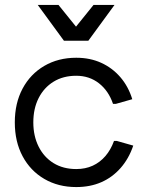

<svg xmlns="http://www.w3.org/2000/svg" viewBox="-20 -746 595 778"><path d="M289 12Q216 12 159.5 -21Q103 -54 71.5 -113Q40 -172 40 -250Q40 -328 71.5 -387Q103 -446 159.5 -479Q216 -512 289 -512Q345 -512 390 -491.5Q435 -471 467.5 -433.5Q500 -396 516 -344L449 -325H438Q420 -378 381 -408.5Q342 -439 289 -439Q236 -439 197 -415Q158 -391 136.5 -348.5Q115 -306 115 -250Q115 -195 136.5 -152Q158 -109 197 -85Q236 -61 289 -61Q326 -61 355.5 -74.5Q385 -88 407 -113.5Q429 -139 442 -175H453L520 -156Q502 -103 468.5 -65Q435 -27 390 -7.5Q345 12 289 12ZM133 -726H217L288 -638L359 -726H444L338 -581H239Z"/></svg>

Font: Fustat
Style: Regular
Weight: 400
Designer: Mohamed Gaber, Khaled Hosny, Laura Garcia Mut
Foundry: Kief Type Foundry, Alif Type Foundry, Hard Type Foundry
Version: Version 1.007